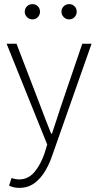

<svg xmlns="http://www.w3.org/2000/svg" viewBox="-20 -692 476 931"><path d="M73 219Q59 219 46 216Q33 213 24 208L36 171Q44 174 54 176Q64 178 73 178Q117 178 147.5 141.5Q178 105 196 51L209 9L12 -480H60L176 -178Q187 -148 201 -112Q215 -76 228 -44H232Q243 -76 254.5 -112Q266 -148 276 -178L379 -480H424L234 60Q221 100 199.5 136.5Q178 173 147 196Q116 219 73 219ZM137 -598Q122 -598 111 -609Q100 -620 100 -635Q100 -651 111 -661.5Q122 -672 137 -672Q153 -672 163.5 -661.5Q174 -651 174 -635Q174 -620 163.5 -609Q153 -598 137 -598ZM315 -598Q300 -598 289 -609Q278 -620 278 -635Q278 -651 289 -661.5Q300 -672 315 -672Q331 -672 341.5 -661.5Q352 -651 352 -635Q352 -620 341.5 -609Q331 -598 315 -598Z"/></svg>

Font: Source Sans 3 ExtraLight Light
Style: Regular
Weight: 300
Version: Version 3.052;hotconv 1.1.0;makeotfexe 2.6.0